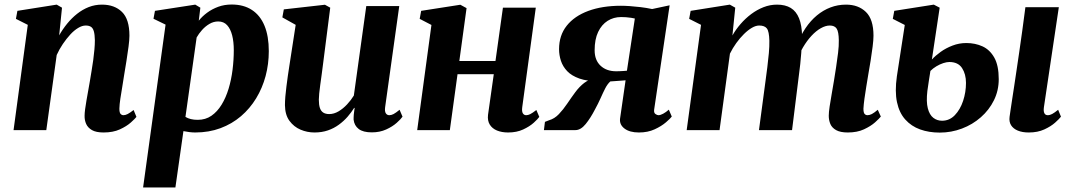

<svg xmlns="http://www.w3.org/2000/svg" viewBox="-20 -576 4750 850"><path d="M242 -419.5Q257.5 -447 277.5 -471.5Q297.5 -496 321.5 -515Q345.5 -534 373 -544.8Q400.5 -555.5 431.5 -555.5Q487 -555.5 520 -523.2Q553 -491 553 -418Q553 -399.5 549 -369.2Q545 -339 539.8 -306.2Q534.5 -273.5 530 -246.5Q526.5 -221 521.5 -193Q516.5 -165 512.8 -139.2Q509 -113.5 508.5 -95Q508.5 -77 514 -71.5Q519.5 -66 526.5 -66Q535 -66 545.2 -71.2Q555.5 -76.5 571.5 -89L584 -58.5Q577.5 -50 559 -33.5Q540.5 -17 510.5 -3.2Q480.5 10.5 438.5 10.5Q405.5 10.5 387.2 0Q369 -10.5 361.5 -27.2Q354 -44 354.5 -64Q354.5 -75 356.8 -92.5Q359 -110 362.8 -131.2Q366.5 -152.5 370.5 -174.8Q374.5 -197 378 -217.5Q381.5 -239 385.5 -262.8Q389.5 -286.5 392.8 -310.5Q396 -334.5 398 -356.8Q400 -379 400 -398Q399.5 -423 395.5 -437.2Q391.5 -451.5 382.8 -457.2Q374 -463 359.5 -463Q343.5 -463 325.8 -452.2Q308 -441.5 291 -423Q274 -404.5 258.2 -381.2Q242.5 -358 231 -332.5L185 0H40L103 -466L50.5 -492.5L57 -528L231 -555.5L254.5 -542Z M613.5 254 713 -467 659.5 -493 666 -528 844.5 -555.5 867 -542 860 -484.5Q875 -503.5 897 -519.8Q919 -536 946.2 -546Q973.5 -556 1005.5 -556Q1058.5 -556 1095.2 -532Q1132 -508 1151 -462Q1170 -416 1170 -349.5Q1170 -292.5 1155.8 -239.2Q1141.5 -186 1114 -140.8Q1086.5 -95.5 1046.8 -61.5Q1007 -27.5 956 -8.5Q905 10.5 844 10.5Q832 10.5 818.5 8.8Q805 7 792 4.5L756.5 254ZM801 -58.5Q811.5 -52 824.8 -48.8Q838 -45.5 855.5 -45.5Q890 -45.5 916 -63.5Q942 -81.5 961 -112.5Q980 -143.5 992 -183.2Q1004 -223 1009.5 -267Q1015 -311 1015 -354Q1015 -391 1007.8 -419.5Q1000.5 -448 985.5 -464.5Q970.5 -481 946 -481Q925.5 -481 907.2 -470.2Q889 -459.5 874.5 -443.2Q860 -427 850.5 -410Z M1372 10.5Q1340 10.5 1310.5 -2Q1281 -14.5 1261.5 -41Q1242 -67.5 1241.5 -110.5Q1241.5 -127.5 1243.2 -148.5Q1245 -169.5 1248 -192.8Q1251 -216 1254.2 -239.5Q1257.5 -263 1261 -284.5L1289 -466L1230 -499L1236.5 -534.5L1418.5 -555L1442 -542L1409.5 -287.5Q1407 -266 1403.8 -243.8Q1400.5 -221.5 1397.8 -200.5Q1395 -179.5 1393.2 -162.5Q1391.5 -145.5 1391.5 -135Q1391.5 -112 1396.2 -98Q1401 -84 1411.2 -77.5Q1421.5 -71 1437.5 -71Q1458.5 -71 1478.8 -83Q1499 -95 1516.5 -113.8Q1534 -132.5 1546.5 -153L1601.5 -549H1747.5L1685 -101.5Q1682.5 -83 1688 -74.5Q1693.5 -66 1703.5 -66Q1712.5 -66 1722.5 -71.2Q1732.5 -76.5 1749 -90L1762 -59.5Q1755 -49 1736.2 -32.2Q1717.5 -15.5 1689.5 -2.8Q1661.5 10 1626 10Q1587.5 10 1568 -5Q1548.5 -20 1545.5 -46Q1545.5 -49.5 1545.5 -55.5Q1545.5 -61.5 1546.2 -68.5Q1547 -75.5 1548 -83.2Q1549 -91 1550 -98L1548 -98.5Q1535.5 -78.5 1518.8 -59.2Q1502 -40 1480.2 -24Q1458.5 -8 1431.8 1.2Q1405 10.5 1372 10.5Z M2292 -101.5Q2289.5 -82.5 2294.8 -74.2Q2300 -66 2309.5 -66Q2318 -66 2327.5 -70.8Q2337 -75.5 2354.5 -89L2367.5 -58.5Q2361 -49 2342.8 -32.5Q2324.5 -16 2296 -2.8Q2267.5 10.5 2229.5 10.5Q2201.5 10.5 2180.2 1.8Q2159 -7 2148.2 -24.5Q2137.5 -42 2140.5 -67.5L2166 -247.5H2005.5L1971.5 0H1827L1890 -465.5L1838 -492.5L1844.5 -528L2018 -555L2045.5 -540L2013.5 -306H2173.5L2206.5 -542H2352Z M2941 -90.5 2954 -60Q2948 -51.5 2928.2 -34.5Q2908.5 -17.5 2878.2 -3.5Q2848 10.5 2808.5 10.5Q2767.5 10.5 2744.8 -6.8Q2722 -24 2725 -50.5L2749.5 -220.5Q2741 -219.5 2728.5 -218.8Q2716 -218 2703.5 -217Q2691 -216 2682 -215.5Q2669.5 -204.5 2659.5 -185Q2649.5 -165.5 2638.8 -141.2Q2628 -117 2614 -91.5Q2594.5 -53.5 2572.8 -26.8Q2551 0 2527.5 0H2388L2392.5 -36.5L2410.5 -43.5Q2435 -50.5 2454.2 -70.8Q2473.5 -91 2491 -117Q2508.5 -143 2526.8 -167.8Q2545 -192.5 2566.8 -209.2Q2588.5 -226 2617.5 -227.5L2632.5 -216Q2580 -216 2545.2 -228.2Q2510.5 -240.5 2491 -261Q2471.5 -281.5 2463.2 -307Q2455 -332.5 2455 -358Q2455 -419.5 2489 -462.2Q2523 -505 2584.8 -527.8Q2646.5 -550.5 2729 -550.5Q2746 -550.5 2768 -549Q2790 -547.5 2815.5 -544.5Q2841 -541.5 2867 -536L2944.5 -552.5L2876 -91Q2874 -76.5 2881.8 -71.2Q2889.5 -66 2895 -66Q2903.5 -66 2915.8 -72.5Q2928 -79 2941 -90.5ZM2755.5 -263 2790.5 -494Q2785 -495.5 2774 -497.2Q2763 -499 2750.8 -499.8Q2738.5 -500.5 2729.5 -500.5Q2696.5 -500.5 2670 -483.8Q2643.5 -467 2628 -434.5Q2612.5 -402 2612.5 -353.5Q2612.5 -309.5 2638.8 -285Q2665 -260.5 2707.5 -260.5Q2713.5 -260.5 2723 -260.8Q2732.5 -261 2741.5 -261.8Q2750.5 -262.5 2755.5 -263Z M3235 -542 3222.5 -419Q3237.5 -445.5 3258.8 -470Q3280 -494.5 3305.8 -513.8Q3331.5 -533 3360.2 -544.2Q3389 -555.5 3420 -555.5Q3456.5 -555.5 3480.8 -540.8Q3505 -526 3517.5 -495Q3530 -464 3531 -415Q3531 -407.5 3530.5 -398Q3530 -388.5 3529 -378.5Q3528 -368.5 3527 -358.5L3507.5 -376Q3524 -418.5 3546.2 -451.5Q3568.5 -484.5 3596.5 -507.8Q3624.5 -531 3656.8 -543.2Q3689 -555.5 3725.5 -555.5Q3780 -555.5 3813.5 -523Q3847 -490.5 3847 -418Q3847 -399.5 3843.2 -369.5Q3839.5 -339.5 3834.2 -306.8Q3829 -274 3824 -246.5Q3820 -221 3815.2 -193Q3810.5 -165 3807 -139.2Q3803.5 -113.5 3802.5 -95Q3802.5 -77 3807.8 -71.5Q3813 -66 3820.5 -66Q3829.5 -66 3839.8 -71.2Q3850 -76.5 3866 -90L3879.5 -60Q3872.5 -51 3853.8 -34.2Q3835 -17.5 3805 -3.5Q3775 10.5 3733 10.5Q3700 10.5 3681.5 0Q3663 -10.5 3656 -27.2Q3649 -44 3649 -63.5Q3649 -78.5 3652.8 -104.2Q3656.5 -130 3662 -160Q3667.5 -190 3672 -218.5Q3676.5 -246.5 3681.5 -278.8Q3686.5 -311 3690.2 -342Q3694 -373 3693.5 -398Q3693 -435.5 3684 -449.2Q3675 -463 3653.5 -463Q3635 -463 3614 -451.2Q3593 -439.5 3572.8 -417.8Q3552.5 -396 3535.2 -366.8Q3518 -337.5 3507 -302.5L3530 -387.5Q3529 -365.5 3527.2 -341.2Q3525.5 -317 3522.8 -292.5Q3520 -268 3517 -245L3486.5 0H3340L3369 -217.5Q3373 -246.5 3377 -278.5Q3381 -310.5 3383.8 -341Q3386.5 -371.5 3386 -396Q3385 -437 3375 -450Q3365 -463 3341 -463Q3326 -463 3308.8 -453Q3291.5 -443 3273.5 -425.2Q3255.5 -407.5 3239.5 -385.2Q3223.5 -363 3211.5 -338.5L3165.5 0H3020L3083.5 -466L3031 -492.5L3037.5 -528L3211 -555.5Z M4534.5 10.5Q4506 10.5 4486 2.2Q4466 -6 4456.2 -21.5Q4446.5 -37 4449.5 -59Q4451.5 -72 4454.2 -91.5Q4457 -111 4461 -136.8Q4465 -162.5 4469.8 -194.2Q4474.5 -226 4480.2 -263.8Q4486 -301.5 4492.2 -345.2Q4498.5 -389 4505.5 -438.8Q4512.5 -488.5 4519.5 -544H4667.5L4601.5 -101.5Q4599 -83.5 4603.5 -74.8Q4608 -66 4618.5 -66Q4628 -66 4638.2 -71.5Q4648.5 -77 4664.5 -90L4677 -59.5Q4669.5 -49.5 4651 -33Q4632.5 -16.5 4603.2 -3Q4574 10.5 4534.5 10.5ZM4140.5 11Q4092.5 11 4053.5 -3Q4014.5 -17 3987.8 -46.8Q3961 -76.5 3951 -123.8Q3941 -171 3950.5 -238L3985.5 -465.5L3932.5 -492.5L3939 -528L4114 -555.5L4140 -542L4105.5 -312.5Q4121 -329.5 4144.2 -346.2Q4167.5 -363 4196.8 -374.2Q4226 -385.5 4258 -385.5Q4297 -385.5 4329.5 -370.8Q4362 -356 4381.8 -321Q4401.5 -286 4401.5 -225.5Q4401.5 -175 4380.2 -132Q4359 -89 4322.2 -56.8Q4285.5 -24.5 4238.5 -6.8Q4191.5 11 4140.5 11ZM4150.5 -41.5Q4183.5 -41.5 4207.2 -66.2Q4231 -91 4243.8 -129.5Q4256.5 -168 4256.5 -209Q4256.5 -248 4239 -274.8Q4221.5 -301.5 4182.5 -301.5Q4171 -301.5 4155.8 -296.5Q4140.5 -291.5 4125.5 -282.5Q4110.5 -273.5 4099 -262Q4095.5 -241 4092.2 -219Q4089 -197 4085.5 -173Q4080 -125.5 4087.5 -96.5Q4095 -67.5 4111.8 -54.5Q4128.5 -41.5 4150.5 -41.5Z"/></svg>

Font: Merriweather 48pt ExtraBold
Style: Italic
Weight: 800
Italic angle: -7.8°
Version: Version 2.101